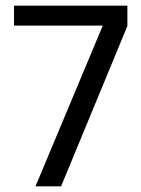

<svg xmlns="http://www.w3.org/2000/svg" viewBox="-20 -659 500 679"><path d="M105.5 0 343.5 -568.5H29.5V-639H430.5V-567L196 0Z"/></svg>

Font: Anek Gujarati Medium
Style: Regular
Weight: 400
Version: Version 1.003